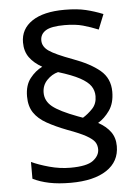

<svg xmlns="http://www.w3.org/2000/svg" viewBox="-54 -808 621 855"><g transform="rotate(-5 256.5 -380.0)"><path d="M67 -395Q67 -445 91 -475.5Q115 -506 146 -521Q110 -541 90 -568.5Q70 -596 70 -636Q70 -696 121 -730.5Q172 -765 267 -765Q323 -765 362 -755.5Q401 -746 438 -731L411 -664Q377 -678 343 -687.5Q309 -697 261 -697Q201 -697 176.5 -681.5Q152 -666 152 -638Q152 -610 180 -590.5Q208 -571 284 -543Q361 -515 404 -479Q447 -443 447 -383Q447 -332 424 -299.5Q401 -267 372 -250Q407 -231 426.5 -204.5Q446 -178 446 -140Q446 -71 388.5 -33Q331 5 228 5Q173 5 132 -3.5Q91 -12 59 -28V-103Q91 -88 138 -75Q185 -62 232 -62Q306 -62 334 -83.5Q362 -105 362 -133Q362 -152 352.5 -166Q343 -180 315.5 -195.5Q288 -211 233 -231Q181 -251 143.5 -272Q106 -293 86.5 -322Q67 -351 67 -395ZM142 -405Q142 -368 173.5 -342.5Q205 -317 285 -287L307 -279Q330 -293 350.5 -314.5Q371 -336 371 -370Q371 -395 357.5 -415Q344 -435 310 -453.5Q276 -472 214 -491Q186 -484 164 -461Q142 -438 142 -405Z"/></g></svg>

Font: Noto Sans Syriac Eastern
Style: Regular
Weight: 400
Designer: Patrick Giasson and the Monotype Design Team
Foundry: Monotype Imaging Inc.
Version: Version 3.001; ttfautohint (v1.8.4.7-5d5b)